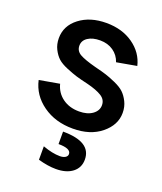

<svg xmlns="http://www.w3.org/2000/svg" viewBox="-136 -607 772 913"><g transform="rotate(20 250.0 -150.5)"><path d="M245 -518Q325 -518 381 -478.5Q437 -439 452 -376L351 -358Q340 -391 312 -410.5Q284 -430 245 -430Q207 -430 183.5 -414.5Q160 -399 160 -373Q160 -346 184.5 -332Q209 -318 266 -303Q302 -294 323 -287.5Q344 -281 374.5 -267.5Q405 -254 421.5 -238.5Q438 -223 450.5 -198Q463 -173 463 -142Q463 -81 408 -36Q353 9 265 9Q176 9 113 -36Q50 -81 34 -153L136 -171Q147 -128 181.5 -103Q216 -78 265 -78Q307 -78 332.5 -96.5Q358 -115 358 -143Q358 -171 332.5 -187Q307 -203 259 -215Q220 -224 198.5 -230.5Q177 -237 145.5 -250Q114 -263 97.5 -278Q81 -293 68.5 -317.5Q56 -342 56 -373Q56 -436 109.5 -477Q163 -518 245 -518ZM165 203V135Q214 153 252 153Q269 153 279.5 146.5Q290 140 290 129Q290 101 227 101V38Q370 38 370 128Q370 169 339 193Q308 217 255 217Q215 217 165 203Z"/></g></svg>

Font: LT Superior Semi-bold
Style: Regular
Weight: 600
Designer: Daniel Lyons
Foundry: LyonsType
Version: Version 1.0